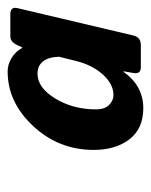

<svg xmlns="http://www.w3.org/2000/svg" viewBox="32 -802 386 490"><g transform="rotate(-90 225.0 -557.0)"><path d="M87.4 -510.7Q87.4 -600.1 148.2 -665.3Q209 -730.5 287.6 -730.5Q305.7 -730.5 322.3 -720.2Q338.9 -710 347.7 -693.4H349.1L354.5 -705.1Q362.8 -723.6 377 -723.6H433.6Q453.6 -723.6 449.2 -705.1L379.4 -409.7Q375 -390.6 355 -390.6H298.3Q280.3 -390.6 283.7 -409.7Q283.7 -409.7 288.1 -434.6H286.6Q268.6 -409.2 245.1 -396.7Q221.7 -384.3 194.3 -384.3Q141.6 -384.3 114.5 -419.7Q87.4 -455.1 87.4 -510.7ZM190.9 -504.9Q190.9 -482.4 202.4 -471.4Q213.9 -460.4 227.1 -460.4Q255.4 -460.4 279.8 -487.5Q304.2 -514.6 314.5 -556.2L325.2 -599.6Q324.2 -627 313 -640.6Q301.8 -654.3 282.2 -654.3Q246.1 -654.3 218.5 -608.9Q190.9 -563.5 190.9 -504.9Z"/></g></svg>

Font: Istok
Style: Bold Italic
Weight: 700
Italic angle: -13°
Designer: Andrey V. Panov
Foundry: Andrey V. Panov
Version: Version 1.0.3